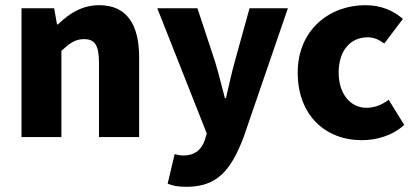

<svg xmlns="http://www.w3.org/2000/svg" viewBox="-20 -529 1603 741"><path d="M63 0H217V-333C248 -361 269 -378 304 -378C344 -378 362 -357 362 -288V0H517V-308C517 -432 471 -509 363 -509C295 -509 245 -475 204 -435H200L189 -497H63Z M699 192C818 192 871 129 920 1L1091 -497H943L886 -291C873 -244 863 -197 852 -150H848C835 -199 824 -245 810 -291L742 -497H587L778 -14L771 10C759 46 735 71 687 71C677 71 670 70 654 66L627 180C647 188 667 192 699 192Z M1376 12C1429 12 1492 -3 1540 -47L1480 -144C1455 -125 1427 -113 1394 -113C1333 -113 1287 -166 1287 -249C1287 -331 1330 -385 1399 -385C1421 -385 1440 -378 1463 -361L1535 -456C1498 -488 1451 -509 1390 -509C1252 -509 1129 -414 1129 -249C1129 -84 1236 12 1376 12Z"/></svg>

Font: DAIFUKU Sans
Style: Bold
Weight: 700
Designer: Original font ‘Source Han Sans JP’ : Paul D. Hunt
Foundry: Daifuku
Version: Version 1.000